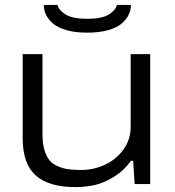

<svg xmlns="http://www.w3.org/2000/svg" viewBox="-20 -745 707 777"><path d="M333 -612.8Q284.7 -612.8 249 -623Q213.4 -633.3 194.1 -650.1Q174.8 -667 166 -685.8Q157.2 -704.6 157.2 -725.1H212.9Q217.8 -703.1 246.1 -686Q274.4 -668.9 333 -668.9Q392.6 -668.9 420.4 -686.3Q448.2 -703.6 453.1 -725.1H509.8Q509.8 -704.6 501 -685.8Q492.2 -667 472.9 -650.1Q453.6 -633.3 417.7 -623Q381.8 -612.8 333 -612.8ZM285.2 12.2Q178.2 12.2 125 -34.7Q71.8 -81.5 71.8 -185.1V-525.9H151.9V-201.2Q151.9 -164.6 159.9 -137.9Q168 -111.3 180.7 -95.9Q193.4 -80.6 214.6 -71.8Q235.8 -63 257.1 -60.1Q278.3 -57.1 308.1 -57.1Q358.4 -57.1 403.8 -77.9Q449.2 -98.6 479 -139.2Q508.8 -179.7 508.8 -231V-525.9H587.9V0H524.9L519 -94.2H509.8Q481.9 -54.7 441.7 -29.8Q401.4 -4.9 364 3.7Q326.7 12.2 285.2 12.2Z"/></svg>

Font: Archivo Expanded Light
Style: Regular
Weight: 300
Width: 7
Designer: Hector Gatti
Foundry: Omnibus-Type
Version: Version 2.001